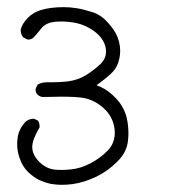

<svg xmlns="http://www.w3.org/2000/svg" viewBox="-20 -222 540 535"><path d="M98.6 48.3Q128.9 47.4 149.9 47.4Q192.4 47.4 212.4 50.8Q243.7 56.6 269 79.6Q294.9 103 299.3 137.7Q299.8 143.6 299.8 148.4Q299.8 177.2 280.3 197.3Q258.3 219.7 231.4 233.4Q204.1 247.6 177.7 250Q163.6 251.5 152.1 251.5Q140.6 251.5 131.8 250.5Q108.9 248 89.4 229Q69.8 209 69.8 187.5Q69.8 167.5 90.3 132.8Q90.3 131.8 90.3 131.3Q90.3 120.6 85.9 114.3L75.2 108.9Q74.7 108.9 74.2 108.9Q61.5 108.9 51.8 116.7Q31.2 138.2 28.8 165Q27.8 171.9 27.8 178.7Q27.8 198.7 34.2 217.3Q42.5 242.2 58.6 257.6Q74.7 272.9 90.3 280Q106 287.1 122.6 290.5Q136.7 293 151.6 293Q166.5 293 182.1 291Q213.9 286.6 247.3 270.8Q280.8 254.9 307.1 228Q333 202.6 336.4 171.4Q337.9 159.7 337.9 151.9Q337.9 127.9 333.5 108.4Q327.1 78.6 305.2 54.2Q282.7 29.8 260.7 20.5L249 15.6L259.3 7.8Q281.2 -8.3 294.4 -22Q307.6 -35.6 312.5 -58.6Q314.9 -69.3 314.9 -80.1Q314.9 -106 302.2 -129.9Q295.4 -142.1 284.7 -154.3Q264.2 -179.2 239.7 -187.5Q213.9 -195.8 194.6 -199Q175.3 -202.1 157.7 -202.1Q119.6 -202.1 91.8 -193.4Q72.3 -187 57.6 -172.4Q43 -157.7 37.6 -140.1Q37.6 -139.6 37.6 -138.7Q37.6 -126.5 44.4 -118.2L56.6 -111.8Q57.1 -111.8 59.8 -111.8Q62.5 -111.8 66.4 -113Q70.3 -114.3 73.7 -117.7Q82.5 -127 89.1 -135.5Q95.7 -144 97.7 -146Q111.3 -159.7 136.2 -161.6Q143.1 -162.1 150.4 -162.1Q169.9 -162.1 190.9 -158.2Q219.7 -152.3 244.1 -133.8Q269.5 -114.3 274.4 -88.9Q275.4 -83.5 275.4 -78.1Q275.4 -58.1 259.3 -43Q241.7 -26.4 219.7 -12.7Q197.8 1 168.5 4.9Q146.5 7.3 125.5 7.3H110.4Q95.7 7.3 85 13.7L79.6 24.4Q79.1 26.4 79.1 27.8Q79.1 35.6 84.5 41.5Q90.8 47.4 98.6 48.3Z"/></svg>

Font: Bakudai
Style: ExtraLight
Weight: 200
Version: Version 1.48